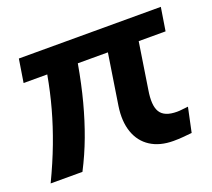

<svg xmlns="http://www.w3.org/2000/svg" viewBox="-98 -607 809 732"><g transform="rotate(-20 306.5 -240.5)"><path d="M490 8Q435 8 397.5 -16Q360 -40 344.5 -84.5Q329 -129 338 -189L370 -395H248Q234 -315 216 -247Q198 -179 175.5 -118.5Q153 -58 123 0H-6Q28 -71 52.5 -136Q77 -201 94.5 -264.5Q112 -328 124 -395H28L43 -489H619L604 -395H495L466 -208Q461 -178 462.5 -156Q464 -134 472.5 -120Q481 -106 498 -99Q515 -92 541 -92Q551 -92 562 -93.5Q573 -95 586 -96L565 3Q545 5 527.5 6.5Q510 8 490 8Z"/></g></svg>

Font: Nunito Sans 12pt
Style: Bold Italic
Weight: 700
Italic angle: -9°
Designer: Vernon Adams
Foundry: Vernon Adams
Version: Version 3.101;gftools[0.9.27]